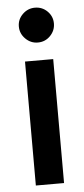

<svg xmlns="http://www.w3.org/2000/svg" viewBox="-54 -776 354 807"><g transform="rotate(-5 123.5 -372.5)"><path d="M64 0V-523H183V0ZM51 -672Q51 -702 73 -723.5Q95 -745 125 -745Q156 -745 177.5 -723.5Q199 -702 199 -672Q199 -642 177.5 -620Q156 -598 125 -598Q95 -598 73 -620Q51 -642 51 -672Z"/></g></svg>

Font: Rising Sun SemiBold
Style: Regular
Weight: 600
Designer: Matt McInerney, Pablo Impallari, Rodrigo Fuenzalida (Raleway font), Stephen Hutchings (Greek), Cristiano Sobral (main ch
Foundry: The Rising Sun Project Authors
Version: Version 4.327; ttfautohint (v1.8.4.7-5d5b-dirty)